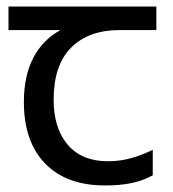

<svg xmlns="http://www.w3.org/2000/svg" viewBox="-20 -557 530 587"><path d="M301 10Q183 10 118 -57Q53 -124 53 -245Q53 -325 82 -380.5Q111 -436 165 -465H6V-537H458V-465H345Q251 -465 197.5 -411.5Q144 -358 144 -252Q144 -165 187 -114.5Q230 -64 310 -64Q347 -64 381 -73.5Q415 -83 447 -99V-21Q418 -5 383 2.5Q348 10 301 10Z"/></svg>

Font: hexltamil05
Style: Book
Weight: 400
Designer: Jelle Bosma - Monotype Design Team
Foundry: Monotype Imaging Inc.
Version: Version 2.003